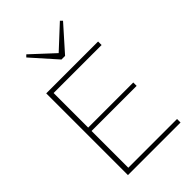

<svg xmlns="http://www.w3.org/2000/svg" viewBox="-267 -1021 1123 1123"><g transform="rotate(-45 294.0 -460.0)"><path d="M99 0H534V-29H131V-333H504V-361H131V-647H528V-676H99ZM165 -907 302 -753H332L469 -907L456 -920L317 -791L178 -920Z"/></g></svg>

Font: MV Cash Thin
Style: Regular
Weight: 100
Designer: Rodrigo Fuenzalida
Foundry: fragTYPE
Version: Version 1.100;Glyphs 3.1.2 (3151)